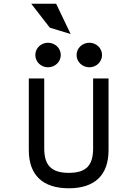

<svg xmlns="http://www.w3.org/2000/svg" viewBox="-20 -1002 739 1033"><path d="M282 -982H148L248 -853L360 -819ZM461 -640C498 -640 529 -669 529 -706C529 -743 498 -772 461 -772C423 -772 392 -743 392 -706C392 -669 423 -640 461 -640ZM238 -640C276 -640 307 -669 307 -706C307 -743 276 -772 238 -772C201 -772 170 -743 170 -706C170 -669 201 -640 238 -640ZM481 -204C481 -113 445 -72 350 -72C255 -72 218 -114 218 -204V-580H135V-194C135 -60 210 11 350 11C490 11 564 -60 564 -194V-580H481Z"/></svg>

Font: Charger Monospace
Style: Regular
Weight: 400
Designer: Jasper
Foundry: Cannot Into Space Fonts
Version: Version 0.980